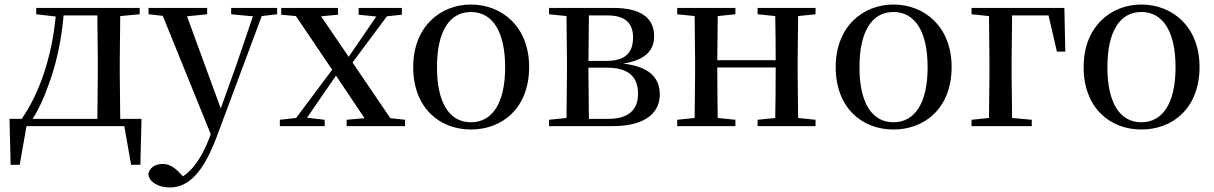

<svg xmlns="http://www.w3.org/2000/svg" viewBox="-20 -557 5364 848"><path d="M140 -494 226 -484C209 -307 156 -148 76 -32H22L27 171H67L97 0H529L559 171H600L605 -32H511L509 -230V-292L511 -486L597 -494V-522H140ZM410 -32H124C151 -74 173 -123 191 -173C228 -269 251 -377 261 -489H410L412 -292V-230Z M1001 -494 1097 -485 1027 -279 955 -78 806 -485 895 -494V-522H636V-494L699 -487L911 36L904 54C873 134 835 191 788 222L775 208C752 183 727 167 699 167C669 167 641 181 635 212C639 249 683 271 730 271C811 271 877 208 938 45L1136 -486L1204 -494V-522H1001Z M1564 -492 1642 -484 1579 -392 1520 -306 1398 -485 1473 -492V-522H1222V-492L1287 -486L1447 -249L1288 -36L1216 -28V0H1414V-28L1336 -37L1404 -136L1464 -223L1590 -35L1511 -28V0H1769V-28L1704 -35L1537 -281L1689 -485L1755 -492V-522H1564Z M2060 15C2200 15 2317 -81 2317 -261C2317 -441 2195 -537 2060 -537C1926 -537 1805 -440 1805 -261C1805 -82 1920 15 2060 15ZM2060 -17C1966 -17 1910 -101 1910 -260C1910 -420 1966 -504 2060 -504C2154 -504 2211 -420 2211 -260C2211 -101 2154 -17 2060 -17Z M2481 0H2686C2841 0 2894 -67 2894 -139C2894 -213 2849 -263 2732 -276C2840 -293 2869 -342 2869 -397C2869 -473 2817 -522 2689 -522H2405V-494L2482 -486L2484 -292V-230L2482 -36L2405 -28V0ZM2581 -489H2661C2743 -489 2776 -454 2776 -391C2776 -322 2739 -288 2658 -288H2579ZM2579 -258H2661C2760 -258 2798 -214 2798 -143C2798 -72 2756 -32 2666 -32H2581L2579 -230Z M3326 -494 3404 -486C3405 -432 3406 -351 3406 -291H3148L3150 -486L3228 -494V-522H2971V-494L3048 -486L3050 -292V-230L3048 -36L2971 -28V0H3228V-28L3150 -36C3149 -92 3148 -179 3148 -259H3406C3406 -179 3405 -92 3404 -36L3326 -28V0H3582V-28L3505 -36L3503 -230V-292L3505 -486L3582 -494V-522H3326Z M3926 15C4066 15 4183 -81 4183 -261C4183 -441 4061 -537 3926 -537C3792 -537 3671 -440 3671 -261C3671 -82 3786 15 3926 15ZM3926 -17C3832 -17 3776 -101 3776 -260C3776 -420 3832 -504 3926 -504C4020 -504 4077 -420 4077 -260C4077 -101 4020 -17 3926 -17Z M4271 -494 4348 -486 4350 -284V-230L4348 -36L4271 -28V0H4537V-28L4450 -36L4448 -230V-284L4450 -489H4611L4648 -329H4685L4681 -522H4271Z M5021 15C5161 15 5278 -81 5278 -261C5278 -441 5156 -537 5021 -537C4887 -537 4766 -440 4766 -261C4766 -82 4881 15 5021 15ZM5021 -17C4927 -17 4871 -101 4871 -260C4871 -420 4927 -504 5021 -504C5115 -504 5172 -420 5172 -260C5172 -101 5115 -17 5021 -17Z"/></svg>

Font: Source Han Serif SC Medium
Style: Regular
Weight: 500
Designer: Ryoko NISHIZUKA 西塚涼子 (kana & ideographs); Frank Grießhammer (Latin, Greek & Cyrillic); Wenlong ZHANG 张文龙 (bopomofo); San
Foundry: Adobe
Version: Version 2.003;hotconv 1.1.1;makeotfexe 2.6.0